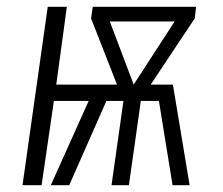

<svg xmlns="http://www.w3.org/2000/svg" viewBox="-20 -543 654 563"><path d="M555 -523 551 -489 422 -295H487L536 0H486L446 -247H393L358 0H307L342 -247H292L183 0H129L240 -247H138L102 0H46L120 -523H176L145 -295H323L247 -489L252 -523ZM302 -480 372 -295 492 -480Z"/></svg>

Font: Fira Sans Extra Condensed Light
Style: Italic
Weight: 300
Width: 3
Italic angle: -8°
Designer: Carrois Corporate & Edenspiekermann AG
Foundry: Carrois Corporate GbR & Edenspiekermann AG
Version: Version 4.203